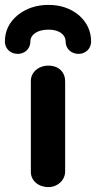

<svg xmlns="http://www.w3.org/2000/svg" viewBox="-60 -748 392 784"><path d="M-40 -578C-40 -550 -18 -528 13 -528C42 -528 64 -550 64 -578C64 -607 93 -627 138 -627C181 -627 208 -607 208 -578C208 -550 230 -528 261 -528C290 -528 312 -550 312 -578C312 -621 295 -657 262 -686C228 -714 187 -728 138 -728C89 -728 47 -714 12 -686C-23 -657 -40 -621 -40 -578ZM138 16C175 16 206 -12 206 -48V-416C206 -452 181 -480 138 -480C95 -480 66 -451 66 -418V-46C66 -10 97 16 138 16Z"/></svg>

Font: Dongle
Style: Bold
Weight: 700
Designer: Yanghee Ryu
Foundry: Yanghee Ryu
Version: Version 2.000